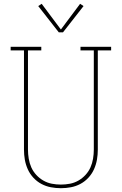

<svg xmlns="http://www.w3.org/2000/svg" viewBox="-20 -981 640 1009"><path d="M300 8Q273 8 247 3Q221 -2 197.5 -14.5Q174 -27 155.5 -47Q137 -67 126 -91.5Q115 -116 110.5 -142Q106 -168 106 -195V-716H36V-735H197V-716H127V-195Q127 -171 131 -147Q135 -123 144.5 -101.5Q154 -80 170.5 -62Q187 -44 208 -32Q229 -20 252.5 -15.5Q276 -11 300 -11Q324 -11 347.5 -15.5Q371 -20 392 -32Q413 -44 429.5 -62Q446 -80 455.5 -101.5Q465 -123 469 -147Q473 -171 473 -195V-716H403V-735H564V-716H494V-195Q494 -168 489.5 -142Q485 -116 474 -91.5Q463 -67 444.5 -47Q426 -27 402.5 -14.5Q379 -2 353 3Q327 8 300 8ZM289 -811 181 -949 199 -961 300 -826 401 -961 419 -949 311 -811Z"/></svg>

Font: Iosevka Curly Slab ThEx
Style: Regular
Weight: 100
Width: 7
Monospace: yes
Designer: Belleve Invis
Foundry: Belleve Invis
Version: Version 11.1.0; ttfautohint (v1.8.3)